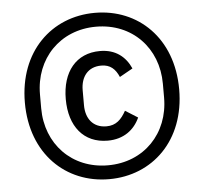

<svg xmlns="http://www.w3.org/2000/svg" viewBox="-52 -763 879 828"><g transform="rotate(-5 388.0 -349.0)"><path d="M388 11C575 11 722 -127 722 -349C722 -571 575 -709 388 -709C201 -709 54 -571 54 -349C54 -127 201 11 388 11ZM388 -49C232 -49 122 -164 122 -319V-379C122 -534 232 -649 388 -649C544 -649 654 -534 654 -379V-319C654 -164 544 -49 388 -49ZM396 -155C466 -155 512 -192 535 -243L481 -277C461 -241 438 -217 396 -217C338 -217 307 -258 307 -316V-381C307 -439 338 -480 396 -480C435 -480 457 -459 472 -424L529 -456C506 -508 463 -543 396 -543C292 -543 231 -467 231 -349C231 -231 292 -155 396 -155Z"/></g></svg>

Font: IBM Plex Arabic
Style: Regular
Weight: 400
Designer: Mike Abbink, Paul van der Laan, Pieter van Rosmalen, Wael Morcos, Khajak Apelian
Foundry: Bold Monday
Version: Version 1.0